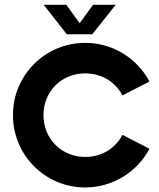

<svg xmlns="http://www.w3.org/2000/svg" viewBox="-20 -784 673 811"><path d="M262.2 -639.2H369.6L468.8 -763.7H373L316.4 -686L260.3 -763.7H164.6ZM339.8 7.8C457.5 7.8 560.1 -58.6 611.3 -155.8L497.1 -214.4C467.8 -157.7 410.2 -121.1 339.8 -121.1C240.2 -121.1 163.6 -197.3 163.6 -297.9C163.6 -397.9 240.2 -474.1 339.8 -474.1C410.2 -474.1 467.8 -437.5 497.1 -380.9L611.3 -439.5C560.1 -536.6 457.5 -603 339.8 -603C170.9 -603 34.7 -466.8 34.7 -297.9C34.7 -128.4 170.9 7.8 339.8 7.8Z"/></svg>

Font: Now ExtraBold
Style: Regular
Weight: 800
Designer: Alfredo Marco Pradil
Foundry: Alfredo Marco Pradil
Version: Version 1.200;hotconv 1.0.109;makeotfexe 2.5.65596